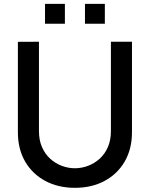

<svg xmlns="http://www.w3.org/2000/svg" viewBox="-20 -930 754 966"><path d="M407.5 -810.5V-910.5H507.5V-810.5ZM206.5 -810.5V-910.5H306.5V-810.5ZM357 15Q272.5 15 207.8 -19.8Q143 -54.5 106.5 -117.2Q70 -180 70 -265V-719.5L176 -720V-270.5Q176 -224.5 191.5 -189.5Q207 -154.5 233 -131Q259 -107.5 291.2 -95.5Q323.5 -83.5 357 -83.5Q391 -83.5 423.2 -95.8Q455.5 -108 481.5 -131.5Q507.5 -155 522.8 -190Q538 -225 538 -270.5V-720H644V-265Q644 -180.5 607.5 -117.5Q571 -54.5 506.2 -19.8Q441.5 15 357 15Z"/></svg>

Font: Cns Manrope SemBd
Style: Regular
Weight: 600
Designer: Mikhail Sharanda
Foundry: Mikhail Sharanda
Version: Version 4.504